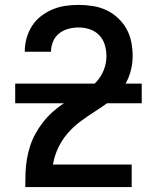

<svg xmlns="http://www.w3.org/2000/svg" viewBox="-20 -763 640 783"><path d="M83 0V-1Q83 -29 84 -57Q85 -85 89.5 -112.5Q94 -140 102.5 -166.5Q111 -193 124.5 -217.5Q138 -242 155 -264Q172 -286 193 -305Q214 -324 237 -339.5Q260 -355 284.5 -368.5Q309 -382 333 -396.5Q357 -411 375.5 -432Q394 -453 404 -479.5Q414 -506 414 -534Q414 -557 407.5 -579.5Q401 -602 385 -619Q369 -636 346.5 -643.5Q324 -651 301 -651Q280 -651 259 -645.5Q238 -640 221.5 -627Q205 -614 196.5 -594Q188 -574 188 -553Q188 -552 188 -552Q188 -552 188 -552H81Q81 -552 81 -552.5Q81 -553 81 -553Q81 -581 88.5 -607.5Q96 -634 110.5 -657Q125 -680 147 -697Q169 -714 194 -724.5Q219 -735 246 -739Q273 -743 301 -743Q329 -743 358 -738.5Q387 -734 413 -722Q439 -710 460.5 -690Q482 -670 496 -645Q510 -620 515.5 -591Q521 -562 521 -534Q521 -498 510 -463Q499 -428 477.5 -399.5Q456 -371 427 -349.5Q398 -328 368 -309Q338 -290 309 -268.5Q280 -247 256.5 -220Q233 -193 217.5 -160.5Q202 -128 196 -92H517V0ZM558 -342H42V-422H558Z"/></svg>

Font: Iosevka Curly SmBdEx
Style: Regular
Weight: 600
Width: 7
Monospace: yes
Designer: Belleve Invis
Foundry: Belleve Invis
Version: Version 11.1.0; ttfautohint (v1.8.3)